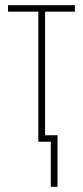

<svg xmlns="http://www.w3.org/2000/svg" viewBox="-20 -547 320 741"><path d="M269 -527H11V-502H128V0H176V174H202V-25H154V-502H269Z"/></svg>

Font: Noto Sans Condensed Thin
Style: Regular
Weight: 100
Width: 3
Designer: Monotype Design Team
Foundry: Monotype Imaging Inc.
Version: Version 2.013